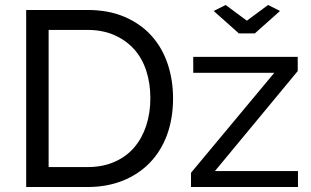

<svg xmlns="http://www.w3.org/2000/svg" viewBox="-20 -750 1249 770"><path d="M85 0V-710H331Q416 -710 480.5 -682Q545 -654 588 -606Q631 -558 652.5 -493.5Q674 -429 674 -356Q674 -275 650 -209.5Q626 -144 581 -97.5Q536 -51 472.5 -25.5Q409 0 331 0ZM583 -356Q583 -416 566.5 -466.5Q550 -517 517.5 -553Q485 -589 438 -609.5Q391 -630 331 -630H175V-80H331Q392 -80 439.5 -101Q487 -122 518.5 -159Q550 -196 566.5 -246.5Q583 -297 583 -356ZM885 -730 970 -667 1055 -730 1103 -706 1002 -616H938L837 -706ZM746 -57 1080 -458H755V-522H1174V-465L842 -64H1175V0H746Z"/></svg>

Font: Boldmen Medium
Style: Regular
Weight: 400
Designer: Matt McInerney, Pablo Impallari, Rodrigo Fuenzalida
Foundry: LIVING CONCEPT
Version: Version 1.000